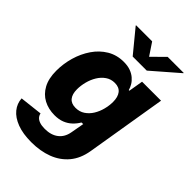

<svg xmlns="http://www.w3.org/2000/svg" viewBox="-283 -876 1201 1201"><g transform="rotate(45 317.5 -275.5)"><path d="M235.4 215.3Q161.1 215.3 109.1 195.6Q57.1 175.8 29.3 141.6Q1.5 107.4 -1 64L149.4 46.9Q151.9 61.5 161.9 72.8Q171.9 84 190.2 90.3Q208.5 96.7 236.3 96.7Q291.5 96.7 325.9 70.1Q360.4 43.5 369.1 -5.4L385.3 -94.7L370.6 -94.2Q356 -69.3 334.7 -49.3Q313.5 -29.3 285.2 -18.1Q256.8 -6.8 218.8 -6.8Q164.6 -6.8 121.8 -29.5Q79.1 -52.2 54.4 -97.7Q29.8 -143.1 29.8 -211.9Q29.8 -273.4 47.1 -333.5Q64.5 -393.6 97.9 -442.6Q131.3 -491.7 179.9 -520.8Q228.5 -549.8 290 -549.8Q323.7 -549.8 348.9 -540.8Q374 -531.7 391.8 -516.6Q409.7 -501.5 420.7 -483.2Q431.6 -464.8 436.5 -446.3L441.9 -446.8L458 -542.5H626L537.6 -8.3Q524.9 67.9 483.4 117.4Q441.9 167 378.4 191.2Q314.9 215.3 235.4 215.3ZM278.8 -132.3Q314 -132.3 340.3 -149.9Q366.7 -167.5 384.3 -196Q401.9 -224.6 410.6 -258.5Q419.4 -292.5 419.4 -324.7Q419.4 -368.7 400.4 -392.8Q381.3 -417 343.3 -417Q309.1 -417 283 -398.9Q256.8 -380.9 239 -351.6Q221.2 -322.3 212.4 -287.8Q203.6 -253.4 203.6 -221.2Q203.6 -178.2 222.4 -155.3Q241.2 -132.3 278.8 -132.3ZM324.2 -765.6 378.9 -683.6 461.4 -765.6H603.5L603 -762.7L429.7 -612.3H305.2L181.6 -762.7L182.1 -765.6Z"/></g></svg>

Font: Inter 16pt ExtraBold
Style: Italic
Weight: 800
Italic angle: -9.3988°
Version: Version 4.001;git-66647c0bb